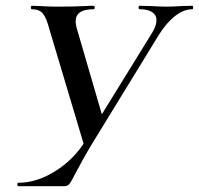

<svg xmlns="http://www.w3.org/2000/svg" viewBox="-20 -645 689 665"><path d="M522 -575Q522 -593 507 -603Q492 -613 464 -613Q460 -613 460 -619Q460 -625 463 -625L503 -624Q535 -622 560 -622Q580 -622 608 -624L646 -625Q649 -625 649 -619Q649 -613 646 -613Q617 -613 587 -590Q557 -567 530 -524L294 -139Q270 -99 241 -44Q227 -16 220.5 -8Q214 0 202 0H44Q40 0 40 -6Q40 -12 44 -12Q106 -12 169.5 -51Q233 -90 274 -154L506 -530Q522 -555 522 -575ZM90 -613Q87 -613 87 -619Q87 -625 90 -625L119 -624Q145 -622 180 -622Q235 -622 275 -624Q287 -625 304 -625Q308 -625 308 -619Q308 -613 304 -613Q242 -613 242 -571Q242 -562 245 -550L338 -231L275 -129L151 -544Q141 -583 128.5 -598Q116 -613 90 -613Z"/></svg>

Font: Cormorant Garamond SemiBold
Style: Italic
Weight: 600
Italic angle: -10°
Designer: Christian Thalmann (Catharsis Fonts)
Foundry: Catharsis Fonts
Version: Version 4.000